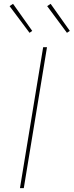

<svg xmlns="http://www.w3.org/2000/svg" viewBox="-20 -981 384 1001"><path d="M84 0 205 -735H225L104 0ZM329 -810 226 -949 244 -961 344 -820ZM134 -810 30 -949 48 -961 148 -820Z"/></svg>

Font: Iosevka Aile Thin
Style: Italic
Weight: 100
Italic angle: -9°
Designer: Belleve Invis
Foundry: Belleve Invis
Version: Version 31.1.0; ttfautohint (v1.8.4)